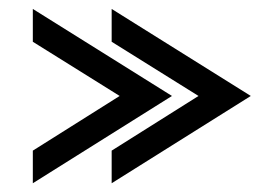

<svg xmlns="http://www.w3.org/2000/svg" viewBox="-20 -548 597 434"><path d="M54.2 -453.6V-527.8L368.7 -331.1L54.2 -133.8V-207.5L250.5 -331.1ZM232.4 -453.6V-527.8L546.9 -331.1L232.4 -133.8V-207.5L428.7 -331.1Z"/></svg>

Font: Fibel Vienna LRS
Style: Regular
Weight: 400
Designer: Peter Wiegel
Foundry: Peter Wioegel
Version: Version 000.000